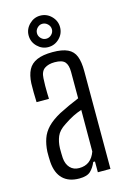

<svg xmlns="http://www.w3.org/2000/svg" viewBox="-121 -848 605 912"><g transform="rotate(-15 181.0 -392.0)"><path d="M152.5 6Q101 6 72 -22.2Q43 -50.5 39 -105Q38.5 -118.5 38 -130.5Q37.5 -142.5 38 -156.5Q40 -191 49.8 -219.5Q59.5 -248 82.2 -271.8Q105 -295.5 145 -317.5Q167.5 -329 194.5 -341.5Q221.5 -354 245 -363.5V-493Q245 -527.5 231.2 -542.8Q217.5 -558 181 -558Q150.5 -558 131.2 -544.8Q112 -531.5 110.5 -498Q109.5 -481 109.2 -461.8Q109 -442.5 109.5 -425.2Q110 -408 110.5 -397H49.5Q48.5 -422 48.2 -445.2Q48 -468.5 48.5 -489.5Q50.5 -529.5 64 -555.5Q77.5 -581.5 106.8 -594.2Q136 -607 184 -607Q231.5 -607 258.2 -594.2Q285 -581.5 295.8 -553.8Q306.5 -526 306.5 -481.5V0H244.5V-53H236Q225 -26.5 207.8 -10.2Q190.5 6 152.5 6ZM164.5 -42Q194.5 -42 214.2 -57.2Q234 -72.5 244.5 -102L245 -306.5Q225 -300 204 -289.8Q183 -279.5 155.5 -261Q122.5 -240 111.8 -214.2Q101 -188.5 100 -156.5Q100 -142.5 100.2 -130.8Q100.5 -119 101 -108.5Q103.5 -78 120.2 -60Q137 -42 164.5 -42ZM172 -635Q141 -635 118 -657.8Q95 -680.5 95 -712.5Q95 -743.5 118 -766.5Q141 -789.5 172 -789.5Q204 -789.5 226.8 -766.5Q249.5 -743.5 249.5 -712.5Q249.5 -680.5 226.5 -657.8Q203.5 -635 172 -635ZM172 -676Q187.5 -676 198.5 -687Q209.5 -698 209.5 -712.5Q209.5 -727.5 198.2 -738.5Q187 -749.5 172 -749.5Q158 -749.5 147 -738.5Q136 -727.5 136 -712.5Q136 -698 146.8 -687Q157.5 -676 172 -676Z"/></g></svg>

Font: Big Shoulders Text Thin Light
Style: Regular
Weight: 300
Version: Version 2.002